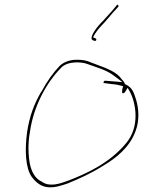

<svg xmlns="http://www.w3.org/2000/svg" viewBox="-20 -808 603 809"><path d="M94 -250C84 -176 87 -98 115 -61C133 -38 154 -21 184 -19C213 -17 237 -26 265 -35C316 -56 363 -77 412 -108C470 -142 526 -187 551 -255C569 -302 564 -352 554 -386C544 -418 539 -433 519 -447L506 -454V-455C504 -461 501 -466 492 -475C474 -503 431 -520 392 -534L350 -550C336 -555 316 -557 294 -556C267 -554 246 -544 232 -531C205 -503 177 -464 156 -424L155 -422H154C124 -371 104 -318 94 -250ZM106 -251C121 -361 176 -460 238 -523C266 -552 325 -547 346 -539C384 -525 428 -514 460 -489L496 -462L422 -468C421 -468 417 -465 417 -464C415 -457 417 -458 419 -458L448 -454C466 -453 480 -450 497 -445H499L496 -435C494 -426 494 -417 496 -415C498 -415 504 -416 506 -419L518 -438L527 -422C552 -376 572 -275 510 -203C441 -121 347 -77 265 -46C232 -34 189 -19 157 -42C128 -55 113 -84 106 -117C99 -153 97 -204 106 -251ZM232 -532V-531ZM367 -642C370 -637 383 -633 385 -638C387 -643 386 -645 381 -647L372 -651L380 -665C391 -682 402 -695 418 -711C430 -724 442 -739 456 -755L478 -779C482 -783 476 -792 472 -786L452 -762C439 -747 426 -733 414 -720C389 -696 359 -656 367 -642ZM519 -447Z"/></svg>

Font: Stray Cat
Style: HlCnObl
Weight: 100
Version: Version 1.0